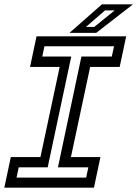

<svg xmlns="http://www.w3.org/2000/svg" viewBox="-37 -868 635 888"><path d="M-17 0 13 -141.5H150L239 -558.5H102L132 -700H546.5L516.5 -558.5H380L291 -141.5H427.5L397.5 0ZM39.5 -46.5H361.5L371.5 -94H231L339.5 -606.5H480L490.5 -654H168.5L158.5 -606.5H292.5L183.5 -94H49.5ZM284.5 -716 434.5 -848H578L408 -716ZM360.5 -743.5H399L493.5 -820H449Z"/></svg>

Font: Tourney Thin Medium
Style: Italic
Weight: 500
Italic angle: -12°
Version: Version 1.015